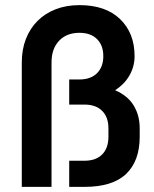

<svg xmlns="http://www.w3.org/2000/svg" viewBox="-20 -729 600 749"><path d="M65 -485Q65 -536 81 -577Q97 -618 126.5 -647.5Q156 -677 197.5 -693Q239 -709 290 -709Q392 -709 448.5 -654.5Q505 -600 505 -510Q505 -470 485.5 -435.5Q466 -401 429 -377Q478 -356 501.5 -317.5Q525 -279 525 -228V-196Q525 -101 472 -50.5Q419 0 310 0H250V-102H310Q354 -102 378.5 -126.5Q403 -151 403 -196V-228Q403 -272 378.5 -296.5Q354 -321 310 -321H250V-419H290Q334 -419 358.5 -443.5Q383 -468 383 -510Q383 -552 358.5 -576.5Q334 -601 290 -601Q240 -601 210.5 -570Q181 -539 181 -485V0H65Z"/></svg>

Font: Retni Sans
Style: Bold
Weight: 700
Designer: Vitaly Kuzmin
Foundry: ParaType Ltd.
Version: Version 1.00;March 2, 2019;FontCreator 11.5.0.2425 64-bit; t